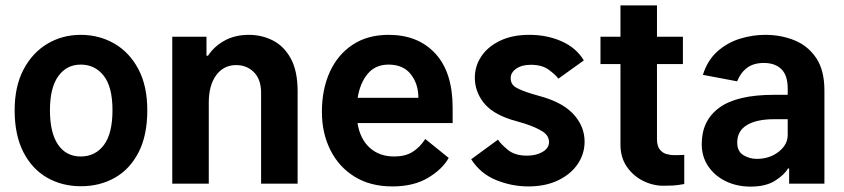

<svg xmlns="http://www.w3.org/2000/svg" viewBox="-20 -682 3135 713"><path d="M280.5 9.6Q210.2 9.6 154.5 -22.5Q98.7 -54.7 66.6 -117.5Q34.4 -180.4 34.4 -272.7Q34.4 -361.2 67.3 -423.7Q100.1 -486.2 155.9 -519.4Q211.6 -552.6 279.8 -552.6Q348.4 -552.6 404.5 -520.2Q460.6 -487.9 493.8 -425.4Q527 -362.9 527 -272.7Q527 -179.3 494.7 -116.5Q462.4 -53.6 406.6 -22Q350.9 9.6 280.5 9.6ZM279.8 -100.9Q333.8 -100.9 365.8 -143.5Q397.7 -186.1 397.7 -272.7Q397.7 -359.4 365.2 -400.7Q332.7 -442.1 279.8 -442.1Q227.6 -442.1 196.6 -399.3Q165.5 -356.5 165.5 -272.7Q165.5 -188.9 195.5 -144.9Q225.5 -100.9 279.8 -100.9Z M755.3 -301.1V0H619.7V-545.5H746.8V-475.1H752.5Q774.5 -509.2 813.4 -530.9Q852.3 -552.6 904.5 -552.6Q952.4 -552.6 993.6 -531.6Q1034.8 -510.7 1060 -464.5Q1085.2 -418.3 1085.2 -343V0H949.6V-337.4Q949.6 -386.7 923.3 -413.5Q897 -440.3 857.2 -440.3Q810.7 -440.3 783 -402.9Q755.3 -365.4 755.3 -301.1Z M1437.1 10.3Q1355.1 10.3 1296.5 -26.1Q1237.9 -62.5 1206.7 -125.2Q1175.4 -187.9 1175.4 -267Q1175.4 -349.8 1204.5 -414.2Q1233.7 -478.7 1289.1 -515.6Q1344.5 -552.6 1423.3 -552.6Q1532.7 -552.6 1596.8 -483Q1660.9 -413.4 1660.9 -282V-225.1H1307.5Q1317.1 -165.8 1353 -133.3Q1388.8 -100.9 1443.9 -100.9Q1484 -100.9 1511 -117.2Q1538 -133.5 1559.3 -165.8L1646.3 -95.5Q1622.2 -52.9 1568.9 -21.3Q1515.6 10.3 1437.1 10.3ZM1422.9 -442.1Q1374.3 -442.1 1345.7 -408.2Q1317.1 -374.3 1308.2 -318.9H1533.7Q1533.7 -370 1505.7 -406.1Q1477.6 -442.1 1422.9 -442.1Z M1743.3 -393.1Q1743.3 -436.8 1767.6 -473Q1791.9 -509.2 1837.4 -530.9Q1882.8 -552.6 1945.7 -552.6Q2012.1 -552.6 2066.1 -528.4Q2120 -504.3 2148.1 -457.7L2053.6 -389.9Q2043.3 -404.1 2018.1 -422.8Q1992.9 -441.4 1951.3 -441.4Q1917.6 -441.4 1897 -427Q1876.4 -412.6 1876.4 -391.7Q1876.4 -368.3 1896.8 -356.7Q1917.3 -345.2 1954.5 -333.8L2001.1 -320.3Q2076.3 -296.9 2113.6 -253.4Q2150.9 -209.9 2150.9 -156.2Q2150.9 -110.4 2125.2 -72.6Q2099.4 -34.8 2052.6 -12.3Q2005.7 10.3 1941.8 10.3Q1880.7 10.3 1822.4 -13.3Q1764.2 -36.9 1729.8 -90.6L1829.2 -163.4Q1840.2 -146.7 1866.1 -125.4Q1892 -104 1937.1 -104Q1971.6 -104 1995.2 -118.1Q2018.8 -132.1 2018.8 -154.5Q2018.8 -178.3 1995.2 -193.5Q1971.6 -208.8 1928.6 -223L1876.4 -238.3Q1805.8 -261.4 1774.5 -302.7Q1743.3 -344.1 1743.3 -393.1Z M2516 -545.5V-444.2H2419.7V-166.5Q2419.7 -139.2 2430.6 -126.2Q2441.4 -113.3 2456.1 -109.6Q2470.9 -105.8 2483 -105.8Q2505.7 -105.8 2521 -106.9V1.4Q2495.7 6 2480.1 6.9Q2464.5 7.8 2443.2 7.8Q2404.5 7.8 2367.9 -10.5Q2331.3 -28.8 2307.7 -63Q2284.1 -97.3 2284.1 -145.6V-444.2H2209.9V-545.5H2284.1V-661.9H2419.7V-545.5Z M2910.5 0V-56.5H2906.2Q2893.5 -33.4 2858.7 -11.2Q2823.9 11 2767.4 11Q2716.6 11 2675.4 -8.9Q2634.2 -28.8 2610.1 -64.5Q2585.9 -100.1 2585.9 -147Q2585.9 -234.7 2651.5 -282.3Q2717 -329.9 2853.7 -329.9H2905.2V-352.6Q2905.2 -402.3 2881.7 -425.2Q2858.3 -448.2 2816.4 -448.2Q2778.8 -448.2 2754.6 -430.4Q2730.5 -412.6 2717.3 -380L2590.2 -404.1Q2607.2 -458.1 2643.8 -490.8Q2680.4 -523.4 2727.1 -538Q2773.8 -552.6 2821.4 -552.6Q2881 -552.6 2931.1 -532Q2981.2 -511.4 3011.4 -465.9Q3041.5 -420.5 3041.5 -346.2V0ZM2905.2 -239.3H2854.4Q2789.8 -239.3 2753.7 -217.5Q2717.7 -195.7 2717.7 -152.7Q2717.7 -120 2740.4 -106Q2763.1 -92 2790.5 -92Q2837.7 -92 2871.4 -118.3Q2905.2 -144.5 2905.2 -181.1Z"/></svg>

Font: Interface
Style: Bold
Weight: 700
Designer: Rasmus Andersson
Foundry: rsms
Version: Version 1.8